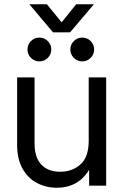

<svg xmlns="http://www.w3.org/2000/svg" viewBox="-20 -884 587 914"><path d="M251 9.8Q199.2 9.8 156 -12.9Q112.8 -35.6 87.2 -81.3Q61.5 -127 61.5 -195.3V-515.6H144.5V-201.2Q144.5 -134.3 176.8 -100.3Q209 -66.4 266.6 -66.4Q323.2 -66.4 362.8 -101.1Q402.3 -135.7 402.3 -213.9V-515.6H485.4V0H404.3V-75.7Q377.4 -31.7 338.6 -11Q299.8 9.8 251 9.8ZM203.1 -863.8 273.4 -777.8 342.8 -863.8H426.8V-863.3L313.5 -730H232.4L120.1 -863.3V-863.8ZM167.5 -591.8Q144 -591.8 127.4 -608.4Q110.8 -625 110.8 -648.4Q110.8 -671.9 127.4 -688.5Q144 -705.1 167.5 -705.1Q190.9 -705.1 207.5 -688.5Q224.1 -671.9 224.1 -648.4Q224.1 -625 207.5 -608.4Q190.9 -591.8 167.5 -591.8ZM371.6 -591.8Q348.1 -591.8 331.5 -608.4Q314.9 -625 314.9 -648.4Q314.9 -671.9 331.5 -688.5Q348.1 -705.1 371.6 -705.1Q395 -705.1 411.6 -688.5Q428.2 -671.9 428.2 -648.4Q428.2 -625 411.6 -608.4Q395 -591.8 371.6 -591.8Z"/></svg>

Font: Inter Display
Style: Regular
Weight: 400
Designer: Rasmus Andersson
Foundry: rsms
Version: Version 4.001;git-9221beed3